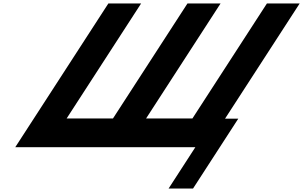

<svg xmlns="http://www.w3.org/2000/svg" viewBox="-20 -845 1740 1102"><path d="M628.4 -165H362.4L789.9 -825H601.9L67.5 0H1101.2L947.6 237.2H1087.9L1347.7 -164H1271.7L1699.9 -825H1511.9L1084.4 -165H818.4L1245.9 -825H1055.9Z"/></svg>

Font: Hussar
Style: BdWodka
Weight: 700
Foundry: Cannot Into Space Fonts
Version: Version 2.00